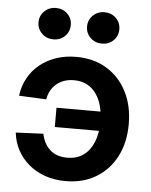

<svg xmlns="http://www.w3.org/2000/svg" viewBox="-53 -782 660 839"><g transform="rotate(5 276.5 -363.0)"><path d="M265.6 11.7Q217.3 11.7 176.5 -2.4Q135.7 -16.6 104.7 -42.5Q73.7 -68.4 54.7 -103.3Q35.6 -138.2 30.8 -180.7L151.4 -186Q155.8 -164.6 165 -147Q174.3 -129.4 188.2 -116.7Q202.1 -104 221.2 -97.4Q240.2 -90.8 264.6 -90.8Q306.6 -90.8 335.7 -112.1Q364.7 -133.3 379.9 -171.4Q395 -209.5 395 -260.3Q395 -311 379.9 -349.4Q364.7 -387.7 335.7 -409.2Q306.6 -430.7 264.6 -430.7Q240.7 -430.7 221.4 -423.8Q202.1 -417 187.5 -404.5Q172.9 -392.1 163.6 -375Q154.3 -357.9 150.9 -336.9L31.2 -342.3Q36.6 -384.8 55.7 -419.7Q74.7 -454.6 105.7 -480Q136.7 -505.4 177.2 -519.3Q217.8 -533.2 265.6 -533.2Q342.3 -533.2 399.4 -498.5Q456.5 -463.9 488 -402.3Q519.5 -340.8 519.5 -260.3Q519.5 -179.7 488 -118.4Q456.5 -57.1 399.4 -22.7Q342.3 11.7 265.6 11.7ZM410.2 -219.7H198.7V-304.2H410.2ZM371.6 -600.6Q341.8 -600.6 321.3 -620.6Q300.8 -640.6 300.8 -669.4Q300.8 -698.7 321.3 -718.5Q341.8 -738.3 371.6 -738.3Q401.9 -738.3 422.1 -718.5Q442.4 -698.7 442.4 -669.4Q442.4 -640.1 422.1 -620.4Q401.9 -600.6 371.6 -600.6ZM158.7 -600.6Q128.9 -600.6 108.4 -620.6Q87.9 -640.6 87.9 -669.4Q87.9 -698.7 108.4 -718.5Q128.9 -738.3 158.7 -738.3Q189 -738.3 209.2 -718.5Q229.5 -698.7 229.5 -669.4Q229.5 -640.1 209.2 -620.4Q189 -600.6 158.7 -600.6Z"/></g></svg>

Font: Inter 28pt SemiBold
Style: Regular
Weight: 600
Designer: Rasmus Andersson
Foundry: rsms
Version: Version 4.001;git-66647c0bb